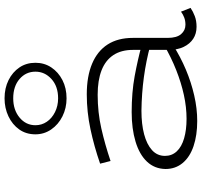

<svg xmlns="http://www.w3.org/2000/svg" viewBox="-42 -852 907 864"><g transform="rotate(-90 412.0 -420.5)"><path d="M723 10Q692 10 669 -5Q646 -20 632.5 -48Q619 -76 619 -115V-276Q619 -329 595.5 -364.5Q572 -400 527 -417.5Q482 -435 417 -435Q338 -435 265.5 -418.5Q193 -402 119 -377L107 -424Q185 -451 262.5 -467.5Q340 -484 419 -484Q500 -484 557 -460Q614 -436 643.5 -390Q673 -344 673 -276V-120Q673 -79 690 -59.5Q707 -40 732 -40Q750 -40 764.5 -45.5Q779 -51 791 -60L808 -17Q792 -6 771 2Q750 10 723 10ZM299 13Q235 13 186 -3.5Q137 -20 110 -52.5Q83 -85 83 -130Q84 -179 116 -213Q148 -247 206 -264.5Q264 -282 339 -282Q428 -282 501 -268.5Q574 -255 640 -237V-198Q570 -217 496.5 -227Q423 -237 345 -238Q285 -238 239.5 -226Q194 -214 168 -190.5Q142 -167 142 -132Q142 -101 162.5 -79Q183 -57 221 -46Q259 -35 309 -35Q361 -35 416 -47Q471 -59 528 -81.5Q585 -104 640 -136L639 -95Q587 -62 530 -38Q473 -14 414 -0.5Q355 13 299 13ZM401 -575Q357 -575 320 -593.5Q283 -612 261 -644Q239 -676 239 -715Q239 -757 261 -788Q283 -819 320 -836.5Q357 -854 401 -854Q447 -854 483 -836Q519 -818 540 -787Q561 -756 561 -715Q561 -675 540 -643.5Q519 -612 483 -593.5Q447 -575 401 -575ZM401 -613Q455 -613 488 -643Q521 -673 521 -715Q521 -758 488 -786.5Q455 -815 401 -815Q349 -815 314.5 -786.5Q280 -758 280 -715Q280 -687 295.5 -664Q311 -641 339 -627Q367 -613 401 -613Z"/></g></svg>

Font: BioRhyme SemiExpanded Light
Style: Regular
Weight: 300
Width: 6
Designer: Aoife Mooney
Foundry: Aoife Mooney Type
Version: Version 1.600;gftools[0.9.33]